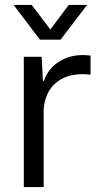

<svg xmlns="http://www.w3.org/2000/svg" viewBox="-20 -754 406 774"><path d="M76 0V-525H148L153 -428H157Q174 -477 216.5 -504.5Q259 -532 313 -532Q327 -532 345 -530V-453Q327 -455 313 -455Q244 -455 202.5 -417.5Q161 -380 156 -313V0ZM141 -594 35 -734H108L183 -635L257 -734H331L224 -594Z"/></svg>

Font: Mona Sans
Style: Regular
Weight: 400
Designer: Deni Anggara
Foundry: GitHub
Version: Version 2.000;Glyphs 3.2.3 (3260)